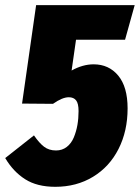

<svg xmlns="http://www.w3.org/2000/svg" viewBox="-45 -700 539 740"><path d="M474.1 -680.2 437 -546.9H248L231 -428.2Q273.9 -452.1 315.9 -452.1Q374.5 -452.1 410.6 -408.7Q446.8 -365.2 446.8 -282.2Q446.8 -194.8 411.9 -126Q377 -57.1 313.5 -18.6Q250 20 168 20Q97.7 20 51.8 -9.3Q5.9 -38.6 -24.9 -90.8L85.9 -178.2Q106 -148.9 124.8 -134.5Q143.6 -120.1 170.9 -120.1Q194.8 -120.1 212.4 -133.8Q230 -147.5 239.5 -170.4Q249 -193.4 253.4 -218.5Q257.8 -243.7 257.8 -272Q257.8 -301.3 248.3 -313.2Q238.8 -325.2 220.2 -325.2Q195.3 -325.2 159.2 -299.8L40 -300.8L94.2 -680.2Z"/></svg>

Font: Fira Sans Compressed Heavy
Style: Italic
Weight: 900
Width: 3
Italic angle: -8°
Designer: Carrois Corporate & Edenspiekermann AG
Foundry: Carrois Corporate GbR & Edenspiekermann AG
Version: Version 4.203;PS 004.203;hotconv 1.0.88;makeotf.lib2.5.64775